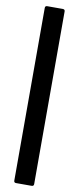

<svg xmlns="http://www.w3.org/2000/svg" viewBox="-110 -865 444 1085"><g transform="rotate(10 112.5 -322.5)"><path d="M68 185Q56 185 56 173V-818Q56 -830 68 -830H157Q170 -830 170 -818V173Q170 185 157 185Z"/></g></svg>

Font: Sofia Sans Condensed ExtraBold
Style: Regular
Weight: 800
Designer: Botio Nikoltchev, Ani Petrova
Foundry: lettersoup
Version: Version 4.101